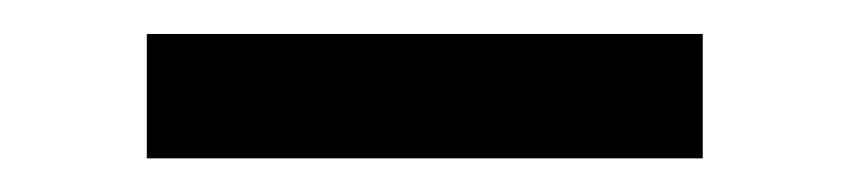

<svg xmlns="http://www.w3.org/2000/svg" viewBox="-20 -727 500 113"><path d="M393.6 -633.8H66.4V-707H393.6Z"/></svg>

Font: WEMIX Pretendard Medium
Style: Regular
Weight: 500
Designer: Base glyphs from Inter by Rasmus Andersson; Hangeul glyphs from Noto Sans CJK(Source Han Sans) by Jang Soo-young and Kan
Foundry: Kil Hyung-jin
Version: Version 1.000